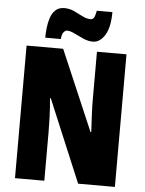

<svg xmlns="http://www.w3.org/2000/svg" viewBox="-61 -1047 778 1030"><g transform="rotate(5 328.0 -532.5)"><path d="M597 -66H399L213 -510H209Q214 -451 215.5 -405.5Q217 -360 217 -329V-66H59V-780H256L441 -348H445Q442 -402 440 -445.5Q438 -489 438 -521V-780H597ZM155 -831Q155 -854 158 -882.5Q161 -911 169.5 -937.5Q178 -964 196 -981Q214 -998 244 -998Q272 -998 296.5 -986.5Q321 -975 344 -963Q367 -951 389 -951Q402 -951 408 -963.5Q414 -976 418 -999H502Q502 -917 475.5 -874.5Q449 -832 411 -832Q385 -832 358.5 -844Q332 -856 308.5 -867.5Q285 -879 268 -879Q260 -879 250.5 -868.5Q241 -858 239 -831Z"/></g></svg>

Font: Noto Sans Malayalam UI ExtraCondensed Black
Style: Regular
Weight: 900
Width: 2
Designer: Jelle Bosma - Monotype Design Team
Foundry: Monotype Imaging Inc.
Version: Version 2.104; ttfautohint (v1.8.4.7-5d5b)